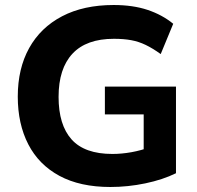

<svg xmlns="http://www.w3.org/2000/svg" viewBox="-20 -736 785 767"><path d="M421 11Q300 11 217.5 -33.5Q135 -78 93 -159.5Q51 -241 51 -350Q51 -462 96.5 -544Q142 -626 228 -671Q314 -716 434 -716Q511 -716 569.5 -696.5Q628 -677 672 -641L622 -520Q590 -543 562 -556.5Q534 -570 504 -575.5Q474 -581 435 -581Q325 -581 269.5 -521.5Q214 -462 214 -349Q214 -237 266 -179Q318 -121 429 -121Q466 -121 505 -128Q544 -135 582 -149L554 -89V-279H399V-390H683V-44Q630 -18 560.5 -3.5Q491 11 421 11Z"/></svg>

Font: Mulish ExtraLight ExtraBold
Style: Regular
Weight: 800
Version: Version 3.603